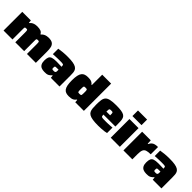

<svg xmlns="http://www.w3.org/2000/svg" viewBox="351 -2218 3700 3700"><g transform="rotate(45 2201.0 -367.5)"><path d="M49 0V-510H284L288 -453H299Q320 -481 347 -494.5Q374 -508 401 -513Q428 -518 449 -518Q514 -518 549.5 -503.5Q585 -489 601 -453H611Q633 -480 660 -494Q687 -508 714 -513Q741 -518 762 -518Q836 -518 871.5 -492Q907 -466 918 -418.5Q929 -371 929 -304V0H687V-267Q687 -293 685.5 -307.5Q684 -322 680 -328.5Q676 -335 669 -336.5Q662 -338 650 -338Q635 -338 627 -336.5Q619 -335 615 -329.5Q611 -324 610.5 -311.5Q610 -299 610 -276V0H369V-267Q369 -293 367.5 -307.5Q366 -322 362 -328.5Q358 -335 351 -336.5Q344 -338 332 -338Q317 -338 309 -336.5Q301 -335 297 -329.5Q293 -324 292.5 -311.5Q292 -299 292 -276V0Z M1166 8Q1119 8 1084 -7Q1049 -22 1030.5 -56.5Q1012 -91 1012 -148Q1012 -205 1026 -238.5Q1040 -272 1079 -286Q1118 -300 1194 -300Q1202 -300 1218 -299.5Q1234 -299 1254 -298.5Q1274 -298 1294.5 -297.5Q1315 -297 1332 -296V-311Q1332 -329 1328 -338.5Q1324 -348 1312 -352Q1300 -356 1276 -356.5Q1252 -357 1211 -357Q1187 -357 1158 -356Q1129 -355 1099 -353.5Q1069 -352 1042 -350V-498Q1086 -506 1147.5 -512Q1209 -518 1286 -518Q1371 -518 1425.5 -508.5Q1480 -499 1510.5 -480.5Q1541 -462 1554.5 -435.5Q1568 -409 1571 -374.5Q1574 -340 1574 -299V0H1337L1333 -55H1323Q1295 -23 1269.5 -9.5Q1244 4 1219 6Q1194 8 1166 8ZM1283 -132Q1297 -132 1306 -134.5Q1315 -137 1320 -141.5Q1325 -146 1328 -153Q1331 -160 1331.5 -169Q1332 -178 1332 -189V-216H1285Q1261 -216 1250 -213.5Q1239 -211 1236 -201.5Q1233 -192 1233 -170Q1233 -155 1235.5 -147Q1238 -139 1248.5 -135.5Q1259 -132 1283 -132Z M1831 8Q1787 8 1754.5 -3.5Q1722 -15 1700.5 -44Q1679 -73 1668.5 -123.5Q1658 -174 1658 -252Q1658 -332 1669 -383.5Q1680 -435 1702.5 -464Q1725 -493 1758.5 -504.5Q1792 -516 1837 -516Q1862 -516 1887.5 -513.5Q1913 -511 1938 -499.5Q1963 -488 1985 -460H1995V-743H2238V0H2003L1999 -58H1987Q1969 -30 1944 -15.5Q1919 -1 1890.5 3.5Q1862 8 1831 8ZM1948 -171Q1971 -171 1980.5 -175Q1990 -179 1992 -195Q1994 -209 1994.5 -222.5Q1995 -236 1995 -255Q1995 -272 1995 -285.5Q1995 -299 1993 -310Q1991 -330 1981 -334.5Q1971 -339 1948 -339Q1930 -339 1919.5 -337Q1909 -335 1905 -327.5Q1901 -320 1900 -302.5Q1899 -285 1899 -255Q1899 -225 1900 -207.5Q1901 -190 1905 -182.5Q1909 -175 1919.5 -173Q1930 -171 1948 -171Z M2633 8Q2543 8 2484.5 -1Q2426 -10 2392.5 -29Q2359 -48 2343.5 -78.5Q2328 -109 2324 -152.5Q2320 -196 2320 -254Q2320 -327 2327 -377.5Q2334 -428 2360.5 -459Q2387 -490 2445 -504Q2503 -518 2605 -518Q2688 -518 2740 -510Q2792 -502 2821.5 -484Q2851 -466 2863.5 -435.5Q2876 -405 2878.5 -360.5Q2881 -316 2881 -254V-216H2555Q2555 -192 2559 -178.5Q2563 -165 2576 -160Q2589 -155 2616.5 -154Q2644 -153 2691 -153Q2710 -153 2736.5 -154Q2763 -155 2793.5 -157Q2824 -159 2856 -162V-14Q2835 -7 2799 -2.5Q2763 2 2719.5 5Q2676 8 2633 8ZM2657 -277V-297Q2657 -327 2656 -343.5Q2655 -360 2650 -367.5Q2645 -375 2634.5 -376.5Q2624 -378 2605 -378Q2589 -378 2579 -376.5Q2569 -375 2563.5 -367.5Q2558 -360 2556.5 -343.5Q2555 -327 2555 -297H2677Z M2970 -591V-743H3218V-591ZM2970 0V-510H3218V0Z M3316 0V-510H3551L3555 -423H3566Q3583 -460 3606 -480.5Q3629 -501 3662 -509.5Q3695 -518 3741 -518V-319Q3671 -319 3631 -305.5Q3591 -292 3575 -254Q3559 -216 3559 -142V0Z M3943 8Q3896 8 3861 -7Q3826 -22 3807.5 -56.5Q3789 -91 3789 -148Q3789 -205 3803 -238.5Q3817 -272 3856 -286Q3895 -300 3971 -300Q3979 -300 3995 -299.5Q4011 -299 4031 -298.5Q4051 -298 4071.5 -297.5Q4092 -297 4109 -296V-311Q4109 -329 4105 -338.5Q4101 -348 4089 -352Q4077 -356 4053 -356.5Q4029 -357 3988 -357Q3964 -357 3935 -356Q3906 -355 3876 -353.5Q3846 -352 3819 -350V-498Q3863 -506 3924.5 -512Q3986 -518 4063 -518Q4148 -518 4202.5 -508.5Q4257 -499 4287.5 -480.5Q4318 -462 4331.5 -435.5Q4345 -409 4348 -374.5Q4351 -340 4351 -299V0H4114L4110 -55H4100Q4072 -23 4046.5 -9.5Q4021 4 3996 6Q3971 8 3943 8ZM4060 -132Q4074 -132 4083 -134.5Q4092 -137 4097 -141.5Q4102 -146 4105 -153Q4108 -160 4108.5 -169Q4109 -178 4109 -189V-216H4062Q4038 -216 4027 -213.5Q4016 -211 4013 -201.5Q4010 -192 4010 -170Q4010 -155 4012.5 -147Q4015 -139 4025.5 -135.5Q4036 -132 4060 -132Z"/></g></svg>

Font: Saira Expanded Black
Style: Regular
Weight: 900
Width: 7
Designer: Hector Gatti with collaboration of the Omnibus-Type team
Foundry: Omnibus-Type
Version: Version 1.101